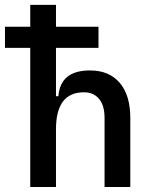

<svg xmlns="http://www.w3.org/2000/svg" viewBox="-20 -752 626 772"><path d="M400.4 0V-278.3Q400.4 -327.6 378.4 -354.2Q356.4 -380.9 317.4 -380.9Q205.1 -380.9 205.1 -232.4V0H101.6V-559.6H0V-644.5H101.6V-732.4H205.1V-644.5H376V-559.6H205.1V-365.2H214.8Q222.7 -468.8 341.8 -468.8Q418.9 -468.8 461.4 -418.9Q503.9 -369.1 503.9 -278.3V0Z"/></svg>

Font: CaskaydiaMono NF
Style: Regular
Weight: 400
Designer: Aaron Bell
Foundry: Saja Typeworks
Version: Version 2111.001; ttfautohint (v1.8.4);Nerd Fonts 3.1.1